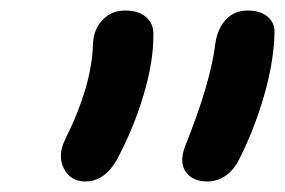

<svg xmlns="http://www.w3.org/2000/svg" viewBox="-20 -764 539 363"><path d="M372.1 -420.9Q343.8 -420.9 331.1 -439.2Q318.4 -457.5 330.1 -487.8Q377.9 -606.4 387.2 -682.1Q391.1 -709.5 407 -726.8Q422.9 -744.1 448.2 -744.1Q472.7 -744.1 486.3 -732.2Q500 -720.2 499 -701.2Q497.6 -646 478.8 -581.5Q460 -517.1 431.2 -460.9Q421.9 -442.4 406.2 -431.6Q390.6 -420.9 372.1 -420.9ZM141.1 -420.9Q113.3 -420.9 100.8 -445.3Q88.4 -469.7 103 -500Q154.3 -603 155.8 -682.1Q157.2 -709 174.1 -726.6Q190.9 -744.1 216.8 -744.1Q241.7 -744.1 255.9 -731.9Q270 -719.7 270 -700.2Q270.5 -647 250.7 -582Q231 -517.1 200.2 -460.9Q177.2 -420.9 141.1 -420.9Z"/></svg>

Font: Shantell Sans Bouncy
Style: Italic
Weight: 500
Italic angle: -11.31°
Designer: Stephen Nixon, Anya Danilova, Shantell Martin
Foundry: Arrow Type
Version: Version 1.006;[9816181b4]